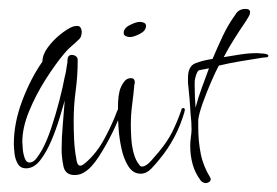

<svg xmlns="http://www.w3.org/2000/svg" viewBox="-20 -376 621 430"><path d="M147 16Q126 16 122 -4Q118 -24 118 -40Q118 -68 120.5 -95.5Q123 -123 125 -151Q121 -137 113.5 -112Q106 -87 95 -61Q84 -35 70 -17Q56 1 38 1Q26 1 20 -9Q14 -19 12.5 -32.5Q11 -46 11 -54Q11 -101 30 -151Q49 -201 75 -238Q75 -253 86.5 -269Q98 -285 114 -298Q130 -311 142 -316Q148 -318 153 -318Q158 -318 160.5 -314Q163 -310 163 -305Q163 -301 162 -296.5Q161 -292 158 -289Q149 -280 140.5 -273Q132 -266 123 -255Q103 -231 81.5 -197Q60 -163 45 -126.5Q30 -90 30 -58Q30 -54 31 -42.5Q32 -31 35.5 -21.5Q39 -12 46 -12Q55 -12 62.5 -22.5Q70 -33 74 -40Q85 -60 95 -90Q105 -120 113 -151Q121 -182 125 -204Q127 -211 128 -217.5Q129 -224 130 -231Q131 -234 131 -238.5Q131 -243 132 -247Q134 -253 141 -253Q146 -253 150 -250Q154 -247 154 -242V-240Q154 -206 149.5 -173Q145 -140 145 -105Q145 -85 146 -63Q147 -41 151 -20Q151 -17 153 -11Q155 -5 160 -5Q163 -5 166.5 -7.5Q170 -10 171 -11Q196 -32 214 -65.5Q232 -99 243 -129Q246 -134 248 -134Q251 -134 251 -129V-125Q246 -108 232 -79.5Q218 -51 201.5 -25.5Q185 0 170 9Q160 16 147 16Z M271 -293Q267 -293 262 -295Q257 -297 257 -302Q257 -313 271 -320Q285 -327 293 -327Q298 -327 302.5 -325Q307 -323 307 -318Q307 -307 293 -300Q279 -293 271 -293ZM295 13Q278 13 267.5 -3.5Q257 -20 252 -43.5Q247 -67 245.5 -89Q244 -111 244 -123Q244 -136 244.5 -148.5Q245 -161 248 -173Q250 -181 256.5 -191Q263 -201 273 -201Q282 -201 282 -191L281 -187Q279 -165 276 -142Q273 -119 273 -96Q273 -85 274 -67Q275 -49 279.5 -32.5Q284 -16 292 -7Q294 -3 298 -3Q307 -3 318.5 -16Q330 -29 335 -35Q355 -59 365.5 -80Q376 -101 386 -129Q386 -134 391 -134Q394 -134 394 -129Q394 -128 393.5 -127.5Q393 -127 393 -125Q376 -66 337 -19Q330 -10 319 1.5Q308 13 295 13Z M441 34Q435 34 430 29Q417 12 411.5 -8Q406 -28 406 -49Q406 -59 407.5 -69Q409 -79 409 -86Q409 -94 408.5 -102.5Q408 -111 407 -119Q406 -137 404.5 -155Q403 -173 401 -191V-202Q401 -228 418 -234.5Q435 -241 456 -244Q467 -270 479 -295.5Q491 -321 507 -343Q514 -356 530 -356Q540 -356 540 -349Q540 -344 537 -339Q534 -334 531 -329Q518 -310 505 -289.5Q492 -269 481 -248Q499 -251 518 -254Q537 -257 556 -257Q559 -257 570 -256Q581 -255 581 -251Q581 -248 576 -247.5Q571 -247 569 -247Q544 -243 519.5 -239Q495 -235 470 -229Q463 -216 453 -193Q443 -170 434.5 -146.5Q426 -123 424 -108V-91Q424 -60 429.5 -32Q435 -4 451 22Q451 23 451.5 23.5Q452 24 452 25Q452 29 448.5 31.5Q445 34 441 34ZM418 -135Q424 -158 432 -179.5Q440 -201 448 -223Q433 -220 427 -219Q421 -218 417 -200Q416 -196 416 -191.5Q416 -187 416 -183Q416 -171 416.5 -159Q417 -147 418 -135Z"/></svg>

Font: Sassy Frass
Style: Regular
Weight: 400
Designer: Robert E. Leuschke
Foundry: Robert E. Leuschke
Version: Version 1.010; ttfautohint (v1.8.3)